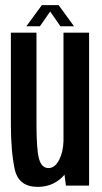

<svg xmlns="http://www.w3.org/2000/svg" viewBox="-20 -725 398 750"><path d="M237.5 0 232 -42.5Q191 5 127.5 5Q52 5 37.2 -65.2Q22.5 -135.5 22.5 -240V-597.5H122.5V-240.5Q122.5 -140.5 132.5 -104.5Q142.5 -68.5 169.5 -68.5Q195 -68.5 211.5 -101.5Q226.5 -131 228 -173.5V-597.5H328V0ZM83 -622.5 143.5 -705H209L269 -622.5H216L176 -680L136 -622.5Z"/></svg>

Font: Anybody Condensed Medium
Style: Regular
Weight: 500
Width: 3
Designer: Tyler Finck
Foundry: Etcetera Type Company
Version: Version 1.010; ttfautohint (v1.8.3) -l 8 -r 50 -G 200 -x 14 